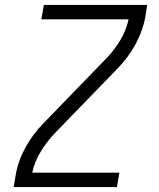

<svg xmlns="http://www.w3.org/2000/svg" viewBox="-20 -755 640 775"><path d="M35 0 43 -46Q52 -103 81.5 -157.5Q111 -212 154 -256L409 -519Q442 -553 466 -593.5Q490 -634 499 -677H147L157 -735H574L567 -689Q557 -632 527.5 -577.5Q498 -523 455 -479L200 -216Q168 -182 143.5 -141.5Q119 -101 110 -58H462L452 0Z"/></svg>

Font: Iosevka Curly Light Extended
Style: Italic
Weight: 300
Width: 7
Italic angle: -9°
Monospace: yes
Designer: Belleve Invis
Foundry: Belleve Invis
Version: Version 11.1.0; ttfautohint (v1.8.3)